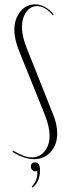

<svg xmlns="http://www.w3.org/2000/svg" viewBox="-20 -725 306 883"><path d="M208 -101Q208 -143 185 -200L68 -490Q46 -545 46 -587Q46 -638 73 -671.5Q100 -705 141 -705Q187 -705 227 -659L223 -655Q186 -697 151 -697Q120 -697 100.5 -669.5Q81 -642 81 -600Q81 -556 106 -496L223 -202Q243 -155 243 -111Q243 -59 213 -26Q183 7 136 7Q92 7 37 -27L41 -32Q93 -1 126 -1Q162 -1 185 -29Q208 -57 208 -101ZM151 61Q148 63 142 63Q134 63 128 56.5Q122 50 122 42Q122 22 142 22Q164 22 164 58Q164 111 129 138L126 133Q156 101 151 61Z"/></svg>

Font: Moniqa ExtLt Narrow Display
Style: Regular
Weight: 200
Width: 4
Designer: Rajesh Rajput
Foundry: Rajesh Rajput
Version: Version 1.000